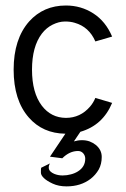

<svg xmlns="http://www.w3.org/2000/svg" viewBox="-20 -474 455 694"><path d="M262.2 71.8Q231.4 71.8 205.1 98.1L160.6 92.3L216.3 9.3Q134.8 8.3 84.5 -48.8Q29.3 -111.3 29.3 -222.2Q29.3 -333 85.4 -396.5Q137.2 -454.1 218.3 -454.1Q272.9 -454.1 317.4 -425.5Q361.8 -397 385.3 -341.8L324.7 -324.2Q301.8 -377 250 -391.6Q234.4 -396.5 213.6 -396.2Q192.9 -396 170.4 -385Q147.9 -374 131.3 -352.5Q95.7 -305.7 95.7 -222.2Q95.7 -138.7 131.3 -91.8Q164.6 -48.3 218.3 -47.9Q270.5 -47.9 305.7 -88.9Q317.4 -102.5 324.7 -120.1L385.3 -102.1Q351.6 -21 270.5 2.4L247.1 37.1Q261.7 32.7 276.4 32.7Q291 32.7 303.7 37.1Q316.4 42 326.2 49.8Q347.7 67.4 347.7 93.3Q347.7 119.1 336.9 138.7Q325.2 158.7 307.6 172.4Q272 199.7 220.7 199.7Q191.9 199.7 170.4 189.7Q148.9 179.7 138.4 169.4Q127.9 159.2 127.9 150.4Q127.9 150.4 127.9 143.1Q127.9 135.7 128.9 132.3L160.6 116.7Q156.2 123.5 156.2 131.6Q156.2 139.6 161.9 145.3Q167.5 150.9 175.8 154.3Q189.9 160.2 206.1 160.2Q222.2 160.2 236.3 156.2Q250 152.8 261.7 145.5Q288.1 128.9 288.1 99.6Q288.1 88.4 280.8 80.1Q273.4 71.8 262.2 71.8Z"/></svg>

Font: Meera
Style: Regular
Weight: 400
Designer: Hussain KH and Suresh P for Swathanthra Malayalam Computing (SMC)
Version: Version 7.0.0+20221109